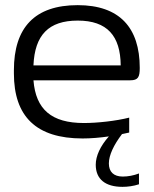

<svg xmlns="http://www.w3.org/2000/svg" viewBox="-20 -529 597 746"><path d="M523 -265C523 -422 444 -509 282 -509C115 -509 34 -422 34 -256V-244C34 -77 120 9 301 9C333 9 368 6 403 1C370 38 352 77 352 111C352 167 389 197 456 197C476 197 499 194 520 187V145C499 153 477 157 457 157C422 157 403 139 403 106C403 74 422 34 454 -8L482 -14V-72C431 -59 358 -51 306 -51C180 -51 119 -104 110 -217H486C517 -217 523 -230 523 -265ZM110 -275C115 -393 169 -449 282 -449C397 -449 448 -389 449 -275Z"/></svg>

Font: LT Wave Light
Style: Regular
Weight: 300
Designer: Daniel Lyons
Version: Version 2.5 (Glyphs App)